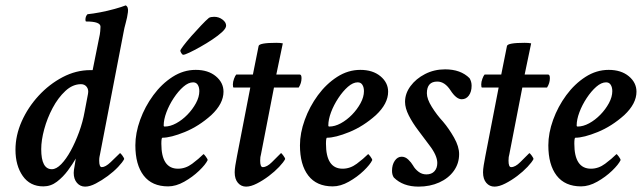

<svg xmlns="http://www.w3.org/2000/svg" viewBox="-20 -694 2410 721"><path d="M299.8 6.8Q281.2 6.8 269 -7.3Q256.8 -21.5 256.8 -44.9Q256.8 -53.7 260.3 -71.8Q263.7 -89.8 264.6 -98.6Q252.9 -78.1 234.9 -53.7Q216.8 -29.3 193.8 -11.7Q170.9 5.9 142.6 5.9Q92.8 5.9 65.4 -33.2Q38.1 -72.3 38.1 -131.8Q38.1 -185.5 61.5 -238.3Q85 -291 125 -334.5Q165 -377.9 215.3 -404.3Q265.6 -430.7 319.3 -430.7H327.1L328.1 -431.6L351.6 -548.8Q355.5 -565.4 356.4 -576.7Q357.4 -587.9 357.4 -593.8Q357.4 -613.3 303.7 -613.3Q300.8 -613.3 300.8 -620.1Q300.8 -632.8 308.6 -640.6Q329.1 -642.6 356.9 -647.9Q384.8 -653.3 411.1 -660.6Q437.5 -668 452.1 -673.8Q462.9 -668 460.4 -648.4Q458 -628.9 452.1 -607.9Q446.3 -586.9 444.3 -574.2L355.5 -114.3Q354.5 -110.4 353.5 -104.5Q352.5 -98.6 352.5 -90.8Q352.5 -66.4 362.3 -66.4Q376 -66.4 395.5 -85Q415 -103.5 430.7 -119.1Q432.6 -119.1 439.5 -109.9Q446.3 -100.6 446.3 -96.7Q440.4 -85 423.8 -67.4Q407.2 -49.8 384.8 -33.2Q362.3 -16.6 339.8 -4.9Q317.4 6.8 299.8 6.8ZM174.8 -58.6Q191.4 -58.6 210 -77.6Q228.5 -96.7 245.6 -127.9Q262.7 -159.2 276.9 -197.8Q291 -236.3 297.9 -275.4L310.5 -341.8Q313.5 -357.4 305.7 -367.7Q297.9 -377.9 284.2 -377.9Q252.9 -377.9 225.6 -352.5Q198.2 -327.1 177.7 -288.6Q157.2 -250 146 -208.5Q134.8 -167 134.8 -133.8Q134.8 -58.6 174.8 -58.6Z M611.3 5.9Q550.8 5.9 519.5 -34.7Q488.3 -75.2 488.3 -148.4Q488.3 -194.3 506.3 -244.1Q524.4 -293.9 555.7 -336.4Q586.9 -378.9 627.9 -405.3Q668.9 -431.6 714.8 -431.6Q761.7 -431.6 790.5 -407.7Q819.3 -383.8 819.3 -349.6Q819.3 -304.7 773.4 -261.7Q726.6 -219.7 673.8 -198.2Q621.1 -176.8 589.8 -176.8Q585.9 -176.8 585.9 -154.3Q585.9 -60.5 648.4 -60.5Q676.8 -60.5 701.7 -79.1Q726.6 -97.7 744.1 -115.2Q746.1 -115.2 752.9 -106Q759.8 -96.7 759.8 -92.8Q752 -76.2 727.5 -52.7Q703.1 -29.3 671.9 -11.7Q640.6 5.9 611.3 5.9ZM598.6 -218.8Q619.1 -218.8 641.6 -231Q664.1 -243.2 683.6 -263.2Q703.1 -283.2 715.8 -306.6Q728.5 -330.1 728.5 -351.6Q728.5 -366.2 722.7 -375.5Q716.8 -384.8 705.1 -384.8Q687.5 -384.8 668.5 -368.2Q649.4 -351.6 632.3 -325.7Q615.2 -299.8 605 -272.5Q594.7 -245.1 594.7 -222.7Q594.7 -218.8 598.6 -218.8ZM668 -488.3Q665 -488.3 661.1 -494.1Q657.2 -500 657.2 -503.9Q657.2 -506.8 668.9 -522.5Q680.7 -538.1 698.7 -558.6Q716.8 -579.1 734.9 -598.1Q752.9 -617.2 764.6 -627Q771.5 -630.9 784.2 -630.9Q801.8 -630.9 815.4 -620.6Q829.1 -610.4 829.1 -597.7Q829.1 -587.9 814.5 -574.2Q799.8 -560.5 777.8 -545.9Q755.9 -531.2 732.4 -518.1Q709 -504.9 691.4 -496.6Q673.8 -488.3 668 -488.3Z M904.3 6.8Q885.7 6.8 873.5 -7.3Q861.3 -21.5 861.3 -46.9Q861.3 -57.6 863.8 -73.2Q866.2 -88.9 870.1 -108.4L919.9 -365.2H857.4Q854.5 -365.2 854.5 -377Q854.5 -386.7 858.9 -398.4Q863.3 -410.2 867.2 -414.1H929.7L951.2 -521.5Q954.1 -533.2 1017.6 -533.2Q1025.4 -533.2 1031.2 -532.7Q1037.1 -532.2 1042 -531.2L1017.6 -414.1H1105.5Q1112.3 -414.1 1112.3 -400.4Q1112.3 -381.8 1101.6 -365.2H1008.8L960 -114.3Q957 -105.5 957 -90.8Q957 -66.4 966.8 -66.4Q982.4 -66.4 1001 -85Q1019.5 -103.5 1035.2 -119.1Q1037.1 -119.1 1043.9 -109.9Q1050.8 -100.6 1050.8 -96.7Q1044.9 -85 1028.3 -67.4Q1011.7 -49.8 989.7 -33.2Q967.8 -16.6 944.8 -4.9Q921.9 6.8 904.3 6.8Z M1229.5 5.9Q1168.9 5.9 1137.7 -34.7Q1106.4 -75.2 1106.4 -148.4Q1106.4 -194.3 1124.5 -244.1Q1142.6 -293.9 1173.8 -336.4Q1205.1 -378.9 1246.1 -405.3Q1287.1 -431.6 1333 -431.6Q1379.9 -431.6 1408.7 -407.7Q1437.5 -383.8 1437.5 -349.6Q1437.5 -304.7 1391.6 -261.7Q1344.7 -219.7 1292 -198.2Q1239.3 -176.8 1208 -176.8Q1204.1 -176.8 1204.1 -154.3Q1204.1 -60.5 1266.6 -60.5Q1294.9 -60.5 1319.8 -79.1Q1344.7 -97.7 1362.3 -115.2Q1364.3 -115.2 1371.1 -106Q1377.9 -96.7 1377.9 -92.8Q1370.1 -76.2 1345.7 -52.7Q1321.3 -29.3 1290 -11.7Q1258.8 5.9 1229.5 5.9ZM1216.8 -218.8Q1237.3 -218.8 1259.8 -231Q1282.2 -243.2 1301.8 -263.2Q1321.3 -283.2 1334 -306.6Q1346.7 -330.1 1346.7 -351.6Q1346.7 -366.2 1340.8 -375.5Q1335 -384.8 1323.2 -384.8Q1305.7 -384.8 1286.6 -368.2Q1267.6 -351.6 1250.5 -325.7Q1233.4 -299.8 1223.1 -272.5Q1212.9 -245.1 1212.9 -222.7Q1212.9 -218.8 1216.8 -218.8Z M1551.8 6.8Q1493.2 6.8 1459 -27.3Q1452.1 -37.1 1452.1 -52.7Q1452.1 -75.2 1462.4 -90.3Q1472.7 -105.5 1488.3 -105.5Q1502 -105.5 1513.2 -94.7Q1524.4 -84 1531.2 -72.3Q1538.1 -59.6 1551.3 -49.3Q1564.5 -39.1 1581.1 -39.1Q1600.6 -39.1 1611.3 -50.8Q1622.1 -62.5 1622.1 -82Q1622.1 -110.4 1591.8 -149.4Q1572.3 -175.8 1550.8 -204.1Q1529.3 -232.4 1515.1 -260.3Q1501 -288.1 1501 -311.5Q1501 -342.8 1521.5 -370.6Q1542 -398.4 1576.2 -416Q1610.4 -433.6 1651.4 -433.6Q1710 -433.6 1743.2 -400.4Q1751 -387.7 1751 -372.1Q1751 -349.6 1740.7 -335.4Q1730.5 -321.3 1713.9 -321.3Q1693.4 -321.3 1671.9 -354.5Q1650.4 -387.7 1622.1 -387.7Q1583 -387.7 1583 -343.8Q1583 -322.3 1601.6 -292.5Q1620.1 -262.7 1643.6 -237.3Q1666 -210.9 1685.1 -177.2Q1704.1 -143.6 1704.1 -115.2Q1704.1 -80.1 1684.1 -52.2Q1664.1 -24.4 1629.4 -8.8Q1594.7 6.8 1551.8 6.8Z M1836.9 6.8Q1818.4 6.8 1806.2 -7.3Q1793.9 -21.5 1793.9 -46.9Q1793.9 -57.6 1796.4 -73.2Q1798.8 -88.9 1802.7 -108.4L1852.5 -365.2H1790Q1787.1 -365.2 1787.1 -377Q1787.1 -386.7 1791.5 -398.4Q1795.9 -410.2 1799.8 -414.1H1862.3L1883.8 -521.5Q1886.7 -533.2 1950.2 -533.2Q1958 -533.2 1963.9 -532.7Q1969.7 -532.2 1974.6 -531.2L1950.2 -414.1H2038.1Q2044.9 -414.1 2044.9 -400.4Q2044.9 -381.8 2034.2 -365.2H1941.4L1892.6 -114.3Q1889.6 -105.5 1889.6 -90.8Q1889.6 -66.4 1899.4 -66.4Q1915 -66.4 1933.6 -85Q1952.1 -103.5 1967.8 -119.1Q1969.7 -119.1 1976.6 -109.9Q1983.4 -100.6 1983.4 -96.7Q1977.5 -85 1960.9 -67.4Q1944.3 -49.8 1922.4 -33.2Q1900.4 -16.6 1877.4 -4.9Q1854.5 6.8 1836.9 6.8Z M2162.1 5.9Q2101.6 5.9 2070.3 -34.7Q2039.1 -75.2 2039.1 -148.4Q2039.1 -194.3 2057.1 -244.1Q2075.2 -293.9 2106.4 -336.4Q2137.7 -378.9 2178.7 -405.3Q2219.7 -431.6 2265.6 -431.6Q2312.5 -431.6 2341.3 -407.7Q2370.1 -383.8 2370.1 -349.6Q2370.1 -304.7 2324.2 -261.7Q2277.3 -219.7 2224.6 -198.2Q2171.9 -176.8 2140.6 -176.8Q2136.7 -176.8 2136.7 -154.3Q2136.7 -60.5 2199.2 -60.5Q2227.5 -60.5 2252.4 -79.1Q2277.3 -97.7 2294.9 -115.2Q2296.9 -115.2 2303.7 -106Q2310.5 -96.7 2310.5 -92.8Q2302.7 -76.2 2278.3 -52.7Q2253.9 -29.3 2222.7 -11.7Q2191.4 5.9 2162.1 5.9ZM2149.4 -218.8Q2169.9 -218.8 2192.4 -231Q2214.8 -243.2 2234.4 -263.2Q2253.9 -283.2 2266.6 -306.6Q2279.3 -330.1 2279.3 -351.6Q2279.3 -366.2 2273.4 -375.5Q2267.6 -384.8 2255.9 -384.8Q2238.3 -384.8 2219.2 -368.2Q2200.2 -351.6 2183.1 -325.7Q2166 -299.8 2155.8 -272.5Q2145.5 -245.1 2145.5 -222.7Q2145.5 -218.8 2149.4 -218.8Z"/></svg>

Font: Crimson Text SemiBold
Style: Italic
Weight: 600
Italic angle: -11°
Designer: Sebastian Kosch
Foundry: Sebastian Kosch
Version: Version 1.100; ttfautohint (v1.8.4)